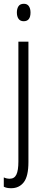

<svg xmlns="http://www.w3.org/2000/svg" viewBox="-27 -752 241 1013"><path d="M62 -686Q62 -706 70.5 -719Q79 -732 99 -732Q117 -732 125.5 -719Q134 -706 134 -686Q134 -640 98 -640Q80 -640 71 -652.5Q62 -665 62 -686ZM32 241Q19 241 9.5 239Q0 237 -7 233V184Q8 191 24 191Q49 191 59.5 169Q70 147 70 100V-532H123V103Q123 178 98.5 209.5Q74 241 32 241Z"/></svg>

Font: Noto Sans ExtraCondensed Light
Style: Regular
Weight: 300
Width: 2
Designer: Monotype Design Team
Foundry: Monotype Imaging Inc.
Version: Version 2.013; ttfautohint (v1.8.4.7-5d5b)